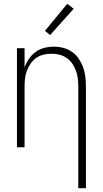

<svg xmlns="http://www.w3.org/2000/svg" viewBox="-20 -773 540 1008"><path d="M391 215V-320Q391 -341 388.5 -362Q386 -383 378.5 -402.5Q371 -422 359 -439.5Q347 -457 329.5 -469Q312 -481 291.5 -486Q271 -491 250 -491Q229 -491 208.5 -486Q188 -481 170.5 -469Q153 -457 141 -439.5Q129 -422 121.5 -402.5Q114 -383 111.5 -362Q109 -341 109 -320V0H69V-520H109V-418Q117 -442 131.5 -463.5Q146 -485 166.5 -500Q187 -515 212 -521.5Q237 -528 263 -528Q288 -528 313 -521.5Q338 -515 358.5 -500.5Q379 -486 393.5 -464.5Q408 -443 416.5 -419.5Q425 -396 428 -370.5Q431 -345 431 -320V215ZM243 -589 216 -611 333 -753 367 -727Z"/></svg>

Font: Iosevka SS04 Extralight
Style: Regular
Weight: 200
Monospace: yes
Designer: Belleve Invis
Foundry: Belleve Invis
Version: Version 19.0.0; ttfautohint (v1.8.4)